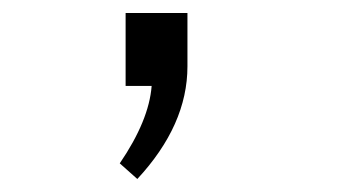

<svg xmlns="http://www.w3.org/2000/svg" viewBox="-20 -132 540 295"><path d="M173 0V-112H268V-30Q268 60 191 143L164 119Q209 53 213 0Z"/></svg>

Font: Lekton
Style: Regular
Weight: 400
Designer: Paolo Mazzetti, Luciano Perondi, Raffaele Flato, Elena Papassissa, Emilio Macchia, Michela Povoleri, Tobias Seemiller, R
Version: Version 34.000